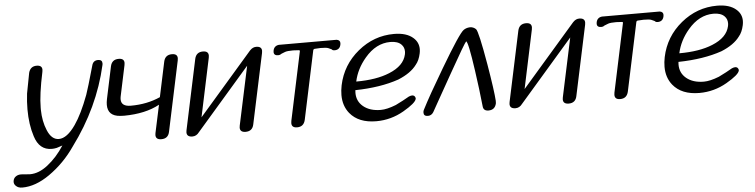

<svg xmlns="http://www.w3.org/2000/svg" viewBox="-61 -718 4513 1147"><g transform="rotate(-5 2196.0 -144.5)"><path d="M573.7 -473.1Q517.1 -222.2 353.5 -2Q289.1 91.8 197.8 155.8Q112.8 215.3 33.2 215.3Q8.8 215.3 -4.9 201.7Q-16.1 191.4 -16.1 177.2Q-16.1 173.3 -15.1 168.9Q-11.7 153.3 1 145Q13.2 136.2 32.7 136.2Q37.1 136.2 57.6 138.2L85.9 140.1Q138.7 140.1 191.9 98.6Q250 53.2 293 -14.2Q272.9 -6.8 258.3 -2.9Q243.7 0.5 228.5 0.5Q153.8 0.5 127.4 -84Q104 -155.8 104 -247.1Q104 -292 109.9 -341.8L133.3 -464.4Q143.6 -502.4 181.2 -502.4Q213.9 -502.4 213.9 -475.6Q213.9 -469.7 212.4 -462.9Q183.6 -328.6 183.6 -249.5V-237.8Q184.6 -168.5 207.5 -114.3Q231.9 -54.7 275.9 -54.7Q324.7 -54.7 376.5 -129.4Q419.4 -190.9 461.4 -303.2Q474.6 -339.8 512.7 -474.6Q520 -504.4 549.8 -504.4Q574.7 -504.4 574.7 -481.9Q574.7 -479.5 574.2 -476.6Z M992.2 -500.5Q1025.4 -500.5 1025.4 -473.6Q1025.4 -467.8 1023.9 -460.4L934.6 -39.6Q926.3 0 885.7 0Q852.1 0 852.1 -27.8Q852.1 -33.2 853.5 -39.6L889.2 -206.5Q804.7 -160.2 676.3 -159.2Q664.1 -159.2 652.8 -160.2Q578.6 -165.5 578.6 -232.4Q578.6 -248 582.5 -267.1L623.5 -460.4Q632.3 -500.5 672.9 -500.5Q706.1 -500.5 706.1 -473.6Q706.1 -467.8 704.6 -460.4L665.5 -275.9Q663.6 -266.6 663.6 -258.3Q663.6 -215.3 721.7 -215.3Q818.8 -215.3 898.4 -251L942.9 -460.4Q951.7 -500.5 992.2 -500.5Z M1439.9 -40Q1431.6 0 1391.1 0Q1357.4 0 1357.4 -27.8Q1357.4 -33.2 1358.9 -40L1434.1 -392.6L1112.3 -22Q1096.2 0 1071.8 0Q1038.1 0 1038.1 -27.8Q1038.1 -33.2 1039.6 -40L1128.9 -460.4Q1137.7 -500.5 1178.2 -500.5Q1211.4 -500.5 1211.4 -473.1Q1211.4 -467.3 1210 -460.4L1135.7 -109.4L1458.5 -481L1461.9 -484.4Q1477.5 -500.5 1497.6 -500.5Q1530.8 -500.5 1530.8 -473.6Q1530.8 -467.8 1529.3 -460.4Z M1979.5 -500.5Q2001 -497.6 2001 -479Q2001 -474.6 2000 -469.7Q1993.7 -439 1962.4 -439Q1955.6 -439 1949.7 -441.9Q1949.7 -445.8 1926.3 -455.1Q1915 -460 1879.9 -460L1843.3 -458Q1837.4 -456.5 1835.9 -451.2L1749 -41.5Q1740.2 0 1699.7 0Q1667 0 1667 -27.8Q1667 -34.2 1668.5 -41.5L1755.4 -451.2Q1755.9 -452.1 1755.9 -453.1Q1755.9 -457 1751 -458L1715.8 -460Q1680.7 -460 1667.5 -455.1Q1639.2 -444.8 1638.2 -441.9Q1631.3 -439 1624.5 -439Q1598.6 -439 1598.6 -460.4Q1598.6 -464.4 1599.6 -469.7Q1605.5 -497.1 1633.8 -500.5Z M2275.4 -274.4Q2364.3 -310.5 2378.9 -377.9Q2380.9 -387.2 2380.9 -395.5Q2380.9 -420.4 2364.7 -437Q2343.3 -459.5 2298.3 -459.5Q2212.4 -459.5 2145.5 -380.4Q2091.3 -316.9 2075.2 -241.7Q2196.3 -241.7 2275.4 -274.4ZM2380.4 -125Q2392.1 -129.9 2400.4 -129.9Q2415.5 -129.9 2419.9 -114.3Q2420.4 -112.8 2420.4 -110.8Q2420.4 -109.4 2419.9 -107.4Q2414.6 -83 2339.8 -39.6Q2262.7 4.9 2174.3 4.9Q2068.4 4.9 2016.1 -59.1Q1980 -104 1980 -168.5Q1980 -196.3 1986.3 -227.1Q2011.7 -347.7 2107.9 -426.8Q2203.6 -505.4 2324.2 -505.4Q2399.9 -505.4 2439.5 -469.7Q2470.2 -442.4 2470.2 -401.9Q2470.2 -389.6 2467.3 -376Q2458.5 -334.5 2438 -310.5Q2403.3 -263.2 2326.7 -231.9Q2216.8 -193.8 2065.4 -190.9Q2064.5 -182.6 2064.5 -174.3Q2064.5 -124 2102.1 -92.8Q2141.6 -60.1 2207 -60.1Q2244.1 -60.1 2298.3 -81.5Q2346.7 -105 2380.4 -125Z M2895 -40Q2886.7 -0.5 2847.2 -0.5Q2816.4 -0.5 2814.5 -29.8Q2804.2 -130.4 2787.6 -245.6Q2763.2 -417 2750.5 -423.8Q2740.7 -416 2642.1 -240.7Q2516.6 -18.1 2517.6 -19.5Q2505.4 0 2484.4 0Q2459 0 2459 -21Q2459 -25.4 2460 -30.8L2462.9 -38.1Q2503.9 -119.1 2597.7 -276.9Q2715.3 -475.6 2741.7 -493.2Q2756.8 -503.9 2777.3 -505.4H2780.8Q2800.3 -505.4 2815.4 -491.2Q2830.1 -476.6 2864.7 -275.4Q2892.1 -112.8 2895.5 -54.7Z M3377.4 -40Q3369.1 0 3328.6 0Q3294.9 0 3294.9 -27.8Q3294.9 -33.2 3296.4 -40L3371.6 -392.6L3049.8 -22Q3033.7 0 3009.3 0Q2975.6 0 2975.6 -27.8Q2975.6 -33.2 2977.1 -40L3066.4 -460.4Q3075.2 -500.5 3115.7 -500.5Q3148.9 -500.5 3148.9 -473.1Q3148.9 -467.3 3147.5 -460.4L3073.2 -109.4L3396 -481L3399.4 -484.4Q3415 -500.5 3435.1 -500.5Q3468.3 -500.5 3468.3 -473.6Q3468.3 -467.8 3466.8 -460.4Z M3917 -500.5Q3938.5 -497.6 3938.5 -479Q3938.5 -474.6 3937.5 -469.7Q3931.2 -439 3899.9 -439Q3893.1 -439 3887.2 -441.9Q3887.2 -445.8 3863.8 -455.1Q3852.5 -460 3817.4 -460L3780.8 -458Q3774.9 -456.5 3773.4 -451.2L3686.5 -41.5Q3677.7 0 3637.2 0Q3604.5 0 3604.5 -27.8Q3604.5 -34.2 3606 -41.5L3692.9 -451.2Q3693.4 -452.1 3693.4 -453.1Q3693.4 -457 3688.5 -458L3653.3 -460Q3618.2 -460 3605 -455.1Q3576.7 -444.8 3575.7 -441.9Q3568.8 -439 3562 -439Q3536.1 -439 3536.1 -460.4Q3536.1 -464.4 3537.1 -469.7Q3543 -497.1 3571.3 -500.5Z M4212.9 -274.4Q4301.8 -310.5 4316.4 -377.9Q4318.4 -387.2 4318.4 -395.5Q4318.4 -420.4 4302.2 -437Q4280.8 -459.5 4235.8 -459.5Q4149.9 -459.5 4083 -380.4Q4028.8 -316.9 4012.7 -241.7Q4133.8 -241.7 4212.9 -274.4ZM4317.9 -125Q4329.6 -129.9 4337.9 -129.9Q4353 -129.9 4357.4 -114.3Q4357.9 -112.8 4357.9 -110.8Q4357.9 -109.4 4357.4 -107.4Q4352.1 -83 4277.3 -39.6Q4200.2 4.9 4111.8 4.9Q4005.9 4.9 3953.6 -59.1Q3917.5 -104 3917.5 -168.5Q3917.5 -196.3 3923.8 -227.1Q3949.2 -347.7 4045.4 -426.8Q4141.1 -505.4 4261.7 -505.4Q4337.4 -505.4 4377 -469.7Q4407.7 -442.4 4407.7 -401.9Q4407.7 -389.6 4404.8 -376Q4396 -334.5 4375.5 -310.5Q4340.8 -263.2 4264.2 -231.9Q4154.3 -193.8 4002.9 -190.9Q4002 -182.6 4002 -174.3Q4002 -124 4039.6 -92.8Q4079.1 -60.1 4144.5 -60.1Q4181.6 -60.1 4235.8 -81.5Q4284.2 -105 4317.9 -125Z"/></g></svg>

Font: inglobal
Style: Italic
Weight: 400
Italic angle: -12°
Designer: Andrey Kochetov, Denis Davydov, Evgeny Yurtaev
Foundry: inglobal
Version: Version 1.00 September 25, 2014, initial release